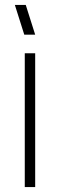

<svg xmlns="http://www.w3.org/2000/svg" viewBox="-20 -755 242 775"><path d="M78 -615 40 -735H84L122 -615ZM80 0V-540H122V0Z"/></svg>

Font: Manrope ExtraLight ExtraLight
Style: Regular
Weight: 250
Version: Version 4.501